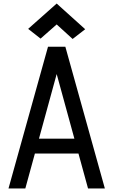

<svg xmlns="http://www.w3.org/2000/svg" viewBox="-20 -1064 640 1084"><path d="M28 0 251 -800H349L572 0H477L300 -646L123 0ZM130 -197 152 -281H448L470 -197ZM390 -844 300 -926 209 -846 139 -901 300 -1044 461 -899Z"/></svg>

Font: Victor Mono Thin SemiBold
Style: Regular
Weight: 600
Monospace: yes
Version: Version 1.561;gftools[0.9.30]